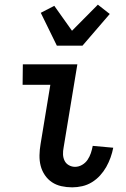

<svg xmlns="http://www.w3.org/2000/svg" viewBox="-20 -796 540 824"><path d="M290 8Q266 8 243.5 3Q221 -2 203 -14Q185 -26 172.5 -44.5Q160 -63 154.5 -84.5Q149 -106 149.5 -130Q150 -154 154 -177L196 -432H77L78 -520H312L253 -163Q250 -148 250.5 -133.5Q251 -119 257 -106.5Q263 -94 275.5 -87Q288 -80 302 -80Q318 -80 332.5 -88.5Q347 -97 356 -110.5Q365 -124 370 -139Q375 -154 378 -170L466 -162Q462 -141 454.5 -120Q447 -99 436 -79.5Q425 -60 409.5 -43Q394 -26 374.5 -14Q355 -2 333 3Q311 8 290 8ZM224 -600 155 -741 213 -771 289 -664 400 -776 451 -736 334 -600Z"/></svg>

Font: Iosevka Term Curly Semibold
Style: Italic
Weight: 600
Italic angle: -9°
Designer: Belleve Invis
Foundry: Belleve Invis
Version: Version 32.3.0